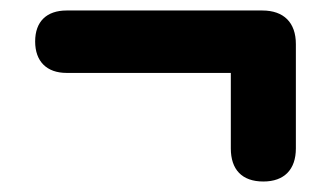

<svg xmlns="http://www.w3.org/2000/svg" viewBox="-20 -466 640 366"><path d="M482 -120C522 -120 544 -143 544 -183V-382C544 -423 521 -446 480 -446H107C69 -446 47 -425 47 -387C47 -349 69 -327 107 -327H420V-183C420 -143 441 -120 482 -120Z"/></svg>

Font: Nunito Black
Style: Regular
Weight: 900
Designer: Vernon Adams
Foundry: Vernon Adams
Version: Version 3.602